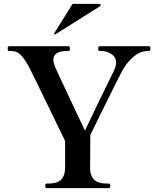

<svg xmlns="http://www.w3.org/2000/svg" viewBox="-20 -977 805 997"><path d="M268 -799C266 -798 266 -798 265 -798C263 -798 261 -800 261 -801L262 -805L357 -957H496C500 -957 503 -954 503 -950C503 -948 503 -947 500 -945ZM545 0C551 0 553 -6 553 -13C553 -19 551 -24 545 -24H533C493 -24 448 -36 448 -105L449 -276C449 -276 597 -579 620 -619C659 -683 707 -712 742 -712H753C759 -712 761 -717 761 -725C761 -732 760 -737 753 -737H497C492 -737 490 -732 490 -725C490 -717 492 -712 497 -712H508C538 -712 583 -694 583 -652C583 -642 580 -631 575 -617C552 -572 421 -299 421 -299C421 -299 275 -607 265 -632C260 -645 257 -656 257 -666C257 -700 287 -712 323 -712H336C342 -712 343 -717 343 -725C343 -732 342 -737 336 -737H27C21 -737 20 -732 20 -725C20 -717 21 -712 27 -712H40C65 -712 91 -703 129 -632C147 -599 318 -245 318 -245V-105C317 -37 276 -24 234 -24H222C216 -24 215 -19 215 -13C215 -6 216 0 222 0Z"/></svg>

Font: Shippori Mincho OTF
Style: Bold
Weight: 800
Designer: FONTDASU
Foundry: FONTDASU / Google Inc. / but / Adobe
Version: Version 3.300;hotconv 1.0.109;makeotfexe 2.5.65596